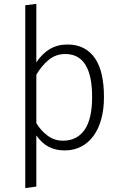

<svg xmlns="http://www.w3.org/2000/svg" viewBox="-20 -763 620 988"><path d="M167 -442Q196 -486 235.5 -510Q275 -534 327 -534Q375 -534 410.5 -515.5Q446 -497 469.5 -462Q493 -427 504 -377Q515 -327 515 -264Q515 -202 501.5 -151.5Q488 -101 462 -65Q436 -29 398.5 -9Q361 11 313 11Q267 11 231.5 -7Q196 -25 167 -66V197L110 205V-736L167 -743ZM316 -485Q266 -485 229.5 -454Q193 -423 167 -379V-129Q191 -90 225.5 -64.5Q260 -39 304 -39Q376 -39 415 -94.5Q454 -150 454 -264Q454 -485 316 -485Z"/></svg>

Font: Jldddboxgfspflltxgxzjzlszac
Style: Regular
Weight: 300
Designer: Carrois Corporate & Edenspiekermann
Foundry: Carrois Corporate GbR & Edenspiekermann AG
Version: Version 2.001